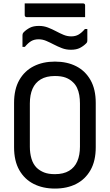

<svg xmlns="http://www.w3.org/2000/svg" viewBox="-20 -1079 640 1119"><path d="M300 -720Q371 -720 424 -693Q477 -666 507.5 -612.5Q538 -559 538 -479V-221Q538 -141 507.5 -87.5Q477 -34 424 -7Q371 20 300 20Q230 20 176.5 -7Q123 -34 92.5 -87.5Q62 -141 62 -221V-479Q62 -559 92.5 -612.5Q123 -666 176.5 -693Q230 -720 300 -720ZM154 -224Q154 -186 163.5 -154Q173 -122 194 -101Q212 -84 237 -74Q262 -64 300 -64Q350 -64 382.5 -83.5Q415 -103 430.5 -139Q446 -175 446 -224V-476Q446 -502 442 -525Q438 -548 429 -567Q420 -586 406 -599Q388 -617 363 -626.5Q338 -636 300 -636Q250 -636 217.5 -616.5Q185 -597 169.5 -561.5Q154 -526 154 -476ZM395 -867Q420 -867 438 -877.5Q456 -888 475 -910H489Q489 -893 489 -876.5Q489 -860 489 -844Q489 -839 488 -835Q487 -831 482 -826Q466 -810 445.5 -799.5Q425 -789 393 -789Q365 -789 340.5 -798.5Q316 -808 294 -819.5Q272 -831 250 -840.5Q228 -850 205 -850Q180 -850 162 -839.5Q144 -829 125 -806H111Q111 -823 111 -840Q111 -857 111 -872Q111 -877 112 -881Q113 -885 118 -891Q134 -907 154.5 -917.5Q175 -928 207 -928Q235 -928 259.5 -918.5Q284 -909 306.5 -897Q329 -885 350.5 -876Q372 -867 395 -867ZM124 -1059H465Q470 -1059 473 -1056Q476 -1053 476 -1048Q476 -1031 476 -1014Q476 -997 476 -979H135Q132 -979 129.5 -980.5Q127 -982 125.5 -984.5Q124 -987 124 -990Q124 -1008 124 -1025Q124 -1042 124 -1059Z"/></svg>

Font: RecMonoLinear Nerd Font Mono
Style: Regular
Weight: 400
Monospace: yes
Version: Version 1.085; ttfautohint (v1.8.4.7-5d5b);Nerd Fonts 3.2.1